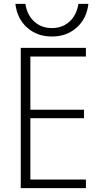

<svg xmlns="http://www.w3.org/2000/svg" viewBox="-20 -979 540 999"><path d="M88 0V-730H427V-685H138V-408H417V-364H138V-45H427V0ZM250 -789Q173 -789 121 -835.5Q69 -882 60 -959H112Q121 -901 158 -867Q195 -833 250 -833Q305 -833 342 -867Q379 -901 388 -959H440Q431 -882 379 -835.5Q327 -789 250 -789Z"/></svg>

Font: M PLUS 1 Code Light
Style: Regular
Weight: 300
Designer: Coji Morishita
Foundry: UNDERFOREST DESIGN
Version: Version 1.002